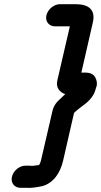

<svg xmlns="http://www.w3.org/2000/svg" viewBox="-20 -732 483 918"><path d="M243 -606H314L254 -347C246 -313 266 -290 292 -282C278 -270 269 -259 256 -248C242 -233 233 -216 230 -198L176 35C175 41 171 49 169 53C169 54 168 56 167 57H166C153 58 144 61 132 61C124 60 117 60 110 60H102C73 60 44 84 37 113C30 142 49 166 78 166H103C131 168 157 163 182 158C234 144 268 97 282 35L334 -192C339 -198 345 -202 352 -208L367 -220C394 -239 428 -266 437 -305C438 -310 440 -315 442 -320C445 -333 443 -346 437 -359C428 -378 412 -385 384 -385H369L424 -625C438 -686 403 -712 342 -712H267C238 -712 209 -688 202 -659C195 -630 214 -606 243 -606Z"/></svg>

Font: Electronic
Style: HvIt
Weight: 900
Version: Version 1.011